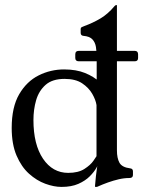

<svg xmlns="http://www.w3.org/2000/svg" viewBox="-20 -724 580 755"><path d="M290 -483Q276 -483 276 -496V-510Q276 -524 290 -524H510Q523 -524 523 -510V-496Q523 -483 510 -483ZM222 11Q192 11 158 -1.5Q124 -14 94 -41Q64 -68 45 -112.5Q26 -157 26 -221Q26 -303 55.5 -353.5Q85 -404 132 -427.5Q179 -451 232 -451Q279.8 -451 314.5 -436.9Q349.2 -422.8 372 -401.2L360.2 -396.5V-496.2Q360.2 -521.2 357.2 -539.5Q354.2 -557.8 343.2 -569.4Q332.2 -581 308.2 -583Q297.2 -584 297.2 -595V-610Q297.2 -615 301 -617.1Q304.8 -619.2 310.2 -621Q345.8 -634 375.1 -651.5Q404.5 -669 430.2 -699.8Q434 -704 436.8 -704H437.8Q439.8 -704 439.8 -702.8V-133Q439.8 -102 449.8 -84Q459.8 -66 491.8 -62Q502.8 -61 502.8 -50V-36Q502.8 -24 488.8 -24Q468.2 -24 446.9 -19Q425.5 -14 404.5 -6.5Q383.5 1 363.5 10Q362.5 11 357.8 11H355.5Q353.5 11 353.5 8.2Q354 -2.8 357.2 -31.4Q360.5 -60 365.5 -90H370.5Q368.5 -81 359.4 -64.5Q350.2 -48 332.8 -30.5Q315.2 -13 288.1 -1Q261 11 222 11ZM248.2 -44.2Q287.8 -44.2 311.8 -59.6Q335.8 -75 347.1 -91.4Q358.5 -107.8 359.5 -109.8V-310.8Q356.5 -331 342.8 -355Q329 -379 303 -396.4Q277 -413.8 233.8 -413.8Q185.8 -413.8 159.2 -390.2Q132.8 -366.8 122.1 -330.1Q111.5 -293.5 111.5 -252Q111.5 -155.8 149.1 -100Q186.8 -44.2 248.2 -44.2Z"/></svg>

Font: Young Serif Light
Style: Regular
Weight: 300
Designer: Bastien Sozeau
Foundry: NBR — Bastien Sozeau
Version: Version 5.001